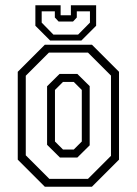

<svg xmlns="http://www.w3.org/2000/svg" viewBox="-20 -710 520 730"><path d="M150.5 0 47.5 -103V-437L150.5 -540H329.5L432.5 -437V-103L329.5 0ZM167.5 -30H314.5L402 -117.5V-422.5L314.5 -510H166L78 -422V-119.5ZM208 -111 159 -159.5V-382L206.5 -429H274L321 -382.5V-157.5L274 -111ZM219.5 -141.5H260.5L291 -172V-368L260.5 -398.5H219.5L189 -368V-172ZM170.5 -556 114.5 -612V-690H210.5V-652H249.5V-690H345.5V-612L289.5 -556ZM183 -578.5H277L322 -624V-667H272V-643.5L257.5 -628H203L188.5 -643.5V-667H138.5V-624Z"/></svg>

Font: Tourney Condensed Light
Style: Regular
Weight: 300
Width: 3
Designer: Tyler Finck
Foundry: Etcetera Type Co
Version: Version 1.010; ttfautohint (v1.8.3)